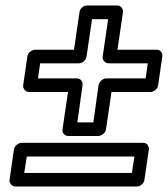

<svg xmlns="http://www.w3.org/2000/svg" viewBox="-20 -660 615 703"><path d="M15.1 -2 30.8 -111.8Q32.2 -122.6 41.5 -129.9Q50.8 -137.2 60.1 -137.2H503.9Q514.6 -137.2 520.5 -129.2Q526.4 -121.1 524.9 -111.8L508.8 -2Q507.3 8.8 498.8 15.9Q490.2 22.9 481 22.9H37.1Q26.4 22.9 20 14.9Q13.7 6.8 15.1 -2ZM64.9 -348.1 80.1 -453.1Q81.5 -463.9 90.6 -470.9Q99.6 -478 108.9 -478H251L271 -615.2Q272.5 -626 281 -633.1Q289.6 -640.1 298.8 -640.1H408.2Q418.9 -640.1 425.3 -632.1Q431.6 -624 430.2 -615.2L410.2 -478H553.2Q564 -478 569.8 -470.2Q575.7 -462.4 574.2 -453.1L559.1 -348.1Q557.6 -337.4 548.8 -330.3Q540 -323.2 530.8 -323.2H388.2L368.2 -187Q366.7 -176.3 357.4 -169.2Q348.1 -162.1 338.9 -162.1H230Q219.2 -162.1 213.4 -169.9Q207.5 -177.7 209 -187L229 -323.2H86.9Q76.2 -323.2 69.8 -331.3Q63.5 -339.4 64.9 -348.1ZM68.8 -26.9H462.9L472.2 -86.9H78.1ZM119.1 -373H261.2Q270.5 -373 277.1 -366Q283.7 -358.9 282.2 -348.1L263.2 -211.9H321.8L340.8 -348.1Q342.3 -357.4 350.8 -365.2Q359.4 -373 370.1 -373H513.2L521 -428.2H377.9Q368.7 -428.2 361.6 -435.3Q354.5 -442.4 356 -453.1L376 -589.8H316.9L296.9 -453.1Q295.4 -443.8 287.6 -436Q279.8 -428.2 269 -428.2H127Z"/></svg>

Font: Trueno Bold Outline
Style: Italic
Weight: 700
Width: 6
Designer: Julieta Ulanovsky
Foundry: Julieta Ulanovsky
Version: Version 3.001b | FøM Fix